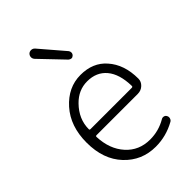

<svg xmlns="http://www.w3.org/2000/svg" viewBox="-247 -924 1032 1032"><g transform="rotate(-45 268.5 -408.0)"><path d="M303.7 12.7Q198.2 12.7 127 -63Q55.7 -138.7 55.7 -265.6Q55.7 -390.6 125.5 -468.8Q195.3 -546.9 290 -546.9Q383.8 -546.9 437.5 -485.4Q496.1 -419.9 496.1 -312.5Q496.1 -290 478.5 -273.4Q460.9 -256.8 435.5 -256.8H122.1Q115.2 -256.8 115.2 -250Q119.1 -154.3 172.4 -95.2Q225.6 -36.1 309.6 -36.1Q375 -36.1 431.6 -69.3Q439.5 -74.2 449.2 -71.8Q459 -69.3 462.9 -60.5Q467.8 -51.8 464.8 -41.5Q461.9 -31.2 453.1 -26.4Q382.8 12.7 303.7 12.7ZM115.2 -308.6Q115.2 -302.7 122.1 -302.7H435.5Q443.4 -302.7 443.4 -309.6Q443.4 -310.5 443.4 -310.5Q441.4 -401.4 401.4 -449.2Q361.3 -497.1 291 -497.1Q224.6 -497.1 174.8 -446.3Q115.2 -385.7 115.2 -308.6ZM334 -650.4Q327.1 -643.6 319.3 -643.6Q318.4 -643.6 318.4 -643.6Q309.6 -644.5 302.7 -650.4L176.8 -782.2Q168.9 -791 168.9 -801.8Q168.9 -813.5 177.7 -822.3Q185.5 -829.1 196.3 -829.1Q197.3 -829.1 198.2 -829.1Q210 -828.1 217.8 -819.3L335.9 -681.6Q340.8 -674.8 340.8 -667Q340.8 -657.2 334 -650.4Z"/></g></svg>

Font: Gen Jyuu Gothic P Light
Style: Regular
Weight: 200
Designer: [Source Han Sans]
Ryoko NISHIZUKA  (kana & ideographs); Paul D. Hunt (Latin, Greek & Cyrillic); Wenlong ZHANG  (bopomofo
Version: Version 1.002.20150607